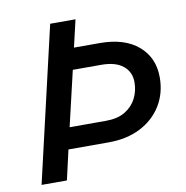

<svg xmlns="http://www.w3.org/2000/svg" viewBox="-76 -733 781 806"><g transform="rotate(-10 315.0 -330.0)"><path d="M37 0 190 -660H298L271 -544H381Q486 -544 545 -493.5Q604 -443 604 -359Q604 -291 571.5 -238.5Q539 -186 481 -156.5Q423 -127 346 -127H174L145 0ZM371 -453H250L195 -218H350Q400 -218 432 -237.5Q464 -257 480 -288.5Q496 -320 496 -357Q496 -401 464 -427Q432 -453 371 -453Z"/></g></svg>

Font: Work Sans Medium
Style: Italic
Weight: 500
Italic angle: -13°
Designer: Wei Huang
Foundry: Wei Huang
Version: Version 2.012; ttfautohint (v1.8.3)